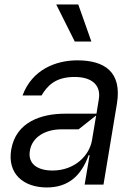

<svg xmlns="http://www.w3.org/2000/svg" viewBox="-20 -821 600 854"><path d="M386.4 -636.4 328.1 -801.1H230.1L312.5 -636.4ZM188.2 12.8C283 12.8 341.3 -38.4 374.3 -130.7H378.6L356.5 0H440.3L500 -359.4C523.4 -500.7 445.7 -552.6 323.9 -552.6C229.8 -552.6 122.9 -512.4 80.3 -396.3H164.8C190 -438.9 225.9 -478.7 311.8 -478.7C394.2 -478.7 429 -437.5 419.7 -380.7L409.1 -315.3H268.5C165.8 -315.3 50.4 -279.8 29.8 -154.8C12.1 -48.3 84.2 12.8 188.2 12.8ZM213.8 -62.5C146.3 -62.5 103 -92.3 112.9 -150.6C123.2 -214.5 186.1 -245.7 252.1 -245.7H329.5L407.7 -307.5L389.2 -197.4C377.8 -129.3 312.5 -62.5 213.8 -62.5Z"/></svg>

Font: Riot Sans 2.0
Style: Italic
Weight: 400
Italic angle: -9.39999°
Designer: Rasmus Andersson
Foundry: rsms
Version: Version 3.006;hotconv 1.0.109;makeotfexe 2.5.65596